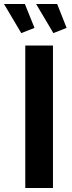

<svg xmlns="http://www.w3.org/2000/svg" viewBox="-52 -937 358 957"><path d="M120 -798 72 -917H-32L54 -772ZM280 -798 233 -917H128L214 -772ZM212 -710H74V0H212Z"/></svg>

Font: RT Raleway Bold
Style: Regular
Weight: 400
Designer: Matt McInerney, Pablo Impallari, Rodrigo Fuenzalida — Edited by Milan Moffatt in April 2016
Foundry: Matt McInerney, Pablo Impallari, Rodrigo Fuenzalida — Edited by Milan Moffatt in April 2016
Version: Version 3.001